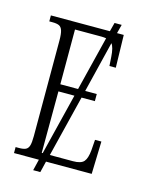

<svg xmlns="http://www.w3.org/2000/svg" viewBox="-122 -832 720 962"><g transform="rotate(15 237.5 -351.0)"><path d="M435 0H198L184 58H147L161 0H32V-31H49Q72 -31 84 -36.5Q96 -42 101 -58Q106 -74 106 -107V-604Q106 -638 100.5 -655Q95 -672 83 -677.5Q71 -683 49 -683H32V-714H338L350 -760H387L375 -714H410L414 -545H381L378 -591Q375 -640 361 -658L296 -393H356V-356H287L208 -37H328Q369 -37 384 -54Q399 -71 403 -114L407 -169H440ZM167 -393H259L329 -675Q315 -677 305 -677H167ZM171 -37 250 -356H167L166 -37Z"/></g></svg>

Font: Noto Serif CondLight
Style: Regular
Weight: 300
Width: 3
Designer: Monotype Design Team
Foundry: Monotype Imaging Inc.
Version: Version 1.001